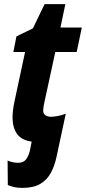

<svg xmlns="http://www.w3.org/2000/svg" viewBox="-20 -683 418 934"><path d="M90 231Q64 231 48 227Q32 223 18 217L17 98Q30 104 44 106.5Q58 109 68 109Q96 109 109 89Q122 69 127 42L134 6Q85 -1 63 -31.5Q41 -62 41 -112Q41 -145 51 -192L102 -430H45L60 -506L140 -545L197 -663H298L274 -549H378L353 -430H249L195 -181Q193 -171 191.5 -162Q190 -153 190 -146Q190 -130 200.5 -122.5Q211 -115 228 -115Q241 -115 260.5 -118.5Q280 -122 300 -130L255 80Q246 123 227.5 157.5Q209 192 176 211.5Q143 231 90 231Z"/></svg>

Font: Noto Sans Condensed ExtraBold
Style: Italic
Weight: 800
Width: 3
Italic angle: -12°
Designer: Monotype Design Team
Foundry: Monotype Imaging Inc.
Version: Version 2.013; ttfautohint (v1.8.4.7-5d5b)